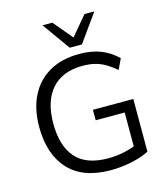

<svg xmlns="http://www.w3.org/2000/svg" viewBox="-134 -1040 1000 1152"><g transform="rotate(-15 365.5 -464.0)"><path d="M412 9Q238 9 150 -87Q62 -183 62 -352Q62 -464 103 -545Q144 -626 221 -670Q298 -714 407 -714Q484 -714 540.5 -691.5Q597 -669 642 -625L611 -560Q578 -588 548 -605.5Q518 -623 484.5 -631.5Q451 -640 407 -640Q282 -640 215.5 -564.5Q149 -489 149 -351Q149 -211 213.5 -137.5Q278 -64 414 -64Q502 -64 580 -94V-304H400V-369H651V-42Q608 -19 542.5 -5Q477 9 412 9ZM362 -765 239 -937H300L400 -818L500 -937H561L438 -765Z"/></g></svg>

Font: Mulish
Style: Regular
Weight: 400
Designer: Vernon Adams
Foundry: Vernon Adams
Version: Version 3.603; ttfautohint (v1.8.3)